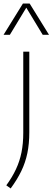

<svg xmlns="http://www.w3.org/2000/svg" viewBox="-46 -831 296 1081"><path d="M14 230 -10.5 212.5Q23 166.5 44 121.5Q65 76.5 75 26.8Q85 -23 85 -83V-540H119V-86.5Q119 -21.5 108 31.5Q97 84.5 73.8 132.5Q50.5 180.5 14 230ZM-26 -635 83 -811H121L230 -635H194.5L95.5 -798.5H108.5L9.5 -635Z"/></svg>

Font: Encode Sans Condensed Thin Thin
Style: Regular
Weight: 250
Version: Version 3.002